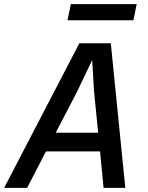

<svg xmlns="http://www.w3.org/2000/svg" viewBox="-46 -907 716 927"><path d="M489 -698 559 0H454L437 -176H176L85 0H-26L337 -698ZM428 -266 408 -466 399 -617 327 -466 223 -266ZM296 -887H614L598 -809H280Z"/></svg>

Font: Azeret Mono
Style: Italic
Weight: 400
Italic angle: -12°
Designer: Martin Vácha
Foundry: Displaay
Version: Version 1.000; Glyphs 3.0.3, build 3074